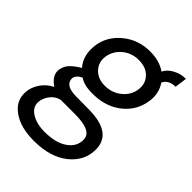

<svg xmlns="http://www.w3.org/2000/svg" viewBox="-281 -698 1052 1052"><g transform="rotate(45 245.5 -171.5)"><path d="M181.2 243.2Q75.2 244.1 12.7 199.5Q-49.8 154.8 -43 83Q-40 44.9 -15.6 9.5Q8.8 -25.9 47.9 -44.9Q-7.3 -83 -1 -129.9Q3.9 -160.6 24.4 -182.4Q44.9 -204.1 82 -226.1Q35.2 -277.8 45.9 -363.8Q57.1 -443.8 124 -499Q190.9 -554.2 283.2 -554.2Q355 -554.2 403.8 -520Q418.9 -550.8 455.6 -569.3Q492.2 -587.9 526.9 -585.9L517.1 -515.1Q496.1 -517.1 475.6 -507.1Q455.1 -497.1 445.8 -477.1Q481 -423.8 471.2 -360.8Q459 -274.9 392.1 -221.4Q325.2 -168 229 -167Q157.2 -165 123 -190.9Q103 -183.1 92 -168.5Q81.1 -153.8 84 -138.2Q89.8 -94.2 167 -92.8L274.9 -91.8Q450.7 -88.9 452.1 36.1Q452.1 124 379.2 183.1Q306.2 242.2 181.2 243.2ZM383.8 -361.8Q390.6 -410.6 359.4 -443.8Q328.1 -477.1 272 -477.1Q216.8 -477.1 177 -444.1Q137.2 -411.1 128.9 -360.8Q122.1 -312 153.6 -278.6Q185.1 -245.1 238.8 -245.1Q294.9 -245.1 335.9 -278.6Q377 -312 383.8 -361.8ZM366.2 43.9Q365.2 -20 232.9 -20H123Q90.8 -12.2 70.3 12.9Q49.8 38.1 44.9 68.8Q39.1 113.8 80.1 140.4Q121.1 167 184.1 167Q270 167 319.1 132.6Q368.2 98.1 366.2 43.9Z"/></g></svg>

Font: Oakes Grotesk
Style: Italic
Weight: 400
Designer: Samuel Oakes
Foundry: Samuel Oakes
Version: Version 1.0 | wf-rip DC20170320